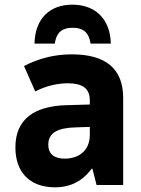

<svg xmlns="http://www.w3.org/2000/svg" viewBox="-20 -793 603 823"><path d="M290 -773C193 -773 130 -713 128 -606H215C222 -658 251 -674 291 -674C332 -674 361 -658 368 -606H455C453 -710 390 -773 290 -773ZM217 10C268 10 327 -7 373 -70H376L394 0H508V-373C508 -497 435 -560 288 -560C211 -560 145 -542 83 -510L131 -401C177 -425 227 -436 271 -436C332 -436 365 -415 365 -363V-345L260 -342C130 -337 46 -285 46 -161C46 -57 105 10 217 10ZM258 -113C215 -113 187 -131 187 -173C187 -223 226 -245 304 -247L365 -249V-215C365 -145 315 -113 258 -113Z"/></svg>

Font: Noto Sans Mono SemiCondensed ExtraBold
Style: Regular
Weight: 800
Width: 4
Designer: Monotype Design Team
Foundry: Monotype Imaging Inc.
Version: Version 2.014